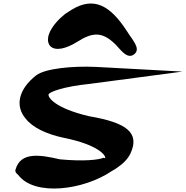

<svg xmlns="http://www.w3.org/2000/svg" viewBox="-20 -1042 1070 1105"><path d="M189 -609C85 -528 66 -431 128 -359C167 -309 245 -270 351 -248C548 -208 592 -145 585 -131C584 -132 583 -132 576 -134C547 -122 463 -112 325 -125C212 -151 100 -170 70 -68C64 -54 75 -43 85 -35C179 90 463 52 624 -58C635 -64 647 -71 656 -78C690 -101 716 -128 731 -159C787 -280 705 -337 493 -373C297 -419 253 -482 260 -500C267 -512 336 -543 502 -560L1030 -630L531 -657C396 -663 242 -648 189 -609ZM355 -962C275 -898 234 -820 268 -778C297 -746 360 -761 424 -801C516 -860 570 -858 643 -788C671 -761 712 -695 754 -731C792 -764 740 -814 709 -865C614 -1011 520 -1063 394 -987C382 -980 368 -971 355 -962Z"/></svg>

Font: Venom Sans
Style: BdObl
Weight: 700
Version: Version 1.001